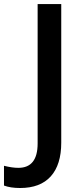

<svg xmlns="http://www.w3.org/2000/svg" viewBox="-96 -734 415 953"><path d="M3.9 199.2Q-43.9 199.2 -76.2 187V88.9Q-35.2 99.1 -4.9 99.1Q90.8 99.1 90.8 -22V-713.9H208V-25.9Q208 83.5 156 141.4Q104 199.2 3.9 199.2Z"/></svg>

Font: f1_4961           
Style: Regular
Weight: 600
Foundry: Ascender Corporation
Version: Version 1.10